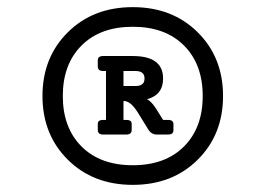

<svg xmlns="http://www.w3.org/2000/svg" viewBox="-20 -730 744 538"><path d="M170 -639.5Q241 -710 352 -710Q463 -710 534 -639.5Q605 -569 605 -461Q605 -353 534 -282.5Q463 -212 352 -212Q241 -212 170 -282.5Q99 -353 99 -461Q99 -569 170 -639.5ZM208.5 -319.5Q261 -267 352 -267Q443 -267 495.5 -319.5Q548 -372 548 -461Q548 -550 495.5 -602.5Q443 -655 352 -655Q261 -655 208.5 -602.5Q156 -550 156 -461Q156 -372 208.5 -319.5ZM451 -394Q466 -394 466 -382V-365Q466 -353 451 -353H419Q404 -353 395 -368L366 -415Q346 -447 327 -447H326V-394H334Q349 -394 349 -383V-366Q349 -353 334 -353H269Q254 -353 254 -366V-383Q254 -394 269 -394H277V-531H269Q254 -531 254 -544V-561Q254 -573 269 -573H352Q437 -573 437 -510Q437 -464 392 -452Q404 -446 417 -426L437 -394ZM360 -531H326V-489H360Q385 -489 385 -510Q385 -531 360 -531Z"/></svg>

Font: Solway Light
Style: Regular
Weight: 300
Designer: Mariya V. Pigoulevskaya
Foundry: The Northern Block Ltd.
Version: Version 1.000;hotconv 1.0.109;makeotfexe 2.5.65596